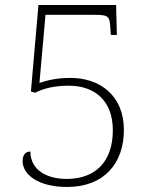

<svg xmlns="http://www.w3.org/2000/svg" viewBox="-20 -734 599 764"><path d="M247 10C394 10 473 -84 473 -217C473 -355 376 -424 261 -424C204 -424 167 -414 137 -404L161 -675H356C409 -675 417 -671 419 -623L421 -595H445L442 -714H133L103 -370L120 -365C153 -382 196 -393 254 -393C356 -393 429 -334 429 -216C429 -93 362 -22 245 -22C170 -22 101 -55 101 -131C84 -131 70 -121 70 -93C70 -40 131 10 247 10Z"/></svg>

Font: Noto Serif Ethiopic ExtraLight
Style: Regular
Weight: 200
Designer: Monotype Design Team
Foundry: Monotype Imaging Inc.
Version: Version 2.102